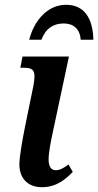

<svg xmlns="http://www.w3.org/2000/svg" viewBox="-20 -772 410 802"><path d="M102 -606H153C171 -654 204 -674 246 -674C286 -674 314 -652 317 -606H370C368 -697 331 -752 256 -752C176 -752 121 -682 102 -606ZM155 10C217 10 256 -25 284 -54L266 -85C246 -70 231 -61 212 -61C194 -61 183 -77 183 -105C183 -134 192 -180 200 -217L268 -536H74L65 -489H79C123 -489 131 -475 119 -411L85 -245C74 -190 61 -118 61 -85C61 -30 94 10 155 10Z"/></svg>

Font: Noto Serif Condensed SemiBold
Style: Italic
Weight: 600
Width: 3
Italic angle: -12°
Designer: Monotype Design Team
Foundry: Monotype Imaging Inc.
Version: Version 2.014